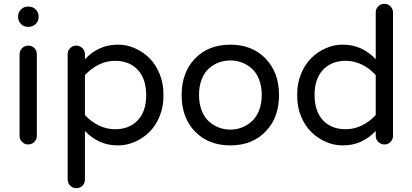

<svg xmlns="http://www.w3.org/2000/svg" viewBox="-20 -755 2166 1010"><path d="M183.1 -668.9V-665Q183.1 -644 168 -628.9Q152.8 -613.8 131.8 -613.8H126Q105 -613.8 90.1 -628.9Q75.2 -644 75.2 -665V-668.9Q75.2 -689.9 90.1 -705.1Q105 -720.2 126 -720.2H131.8Q152.8 -720.2 168 -705.1Q183.1 -689.9 183.1 -668.9ZM173.8 -469.2V-40Q173.8 -21.5 160.2 -8.3Q146.5 4.9 127.9 4.9Q109.4 4.9 96.2 -8.3Q83 -21.5 83 -40V-469.2Q83 -487.8 96.2 -501.5Q109.4 -515.1 127.9 -515.1Q147.9 -515.1 160.9 -502.2Q173.8 -489.3 173.8 -469.2Z M426.8 -65.9V189Q426.8 209 413.8 221.9Q400.9 234.9 380.9 234.9Q362.3 234.9 349.1 221.2Q335.9 207.5 335.9 189V-470.2Q335.9 -488.8 349.1 -502Q362.3 -515.1 380.9 -515.1Q399.4 -515.1 413.1 -502Q426.8 -488.8 426.8 -470.2V-443.8Q500 -520 597.7 -520Q643.6 -521 687.5 -502.2Q731.4 -483.4 765.6 -449.7Q799.8 -416 820.3 -365Q840.8 -314 839.8 -254.9Q840.8 -195.8 820.3 -144.8Q799.8 -93.8 765.6 -60.3Q731.4 -26.9 687.5 -8.1Q643.6 10.7 597.7 9.8Q499.5 9.8 426.8 -65.9ZM426.8 -359.9V-149.9Q458.5 -115.2 499.5 -95.2Q540.5 -75.2 585 -75.2Q660.6 -75.2 704.8 -122.3Q749 -169.4 749 -254.9Q749 -340.3 704.6 -387.7Q660.2 -435.1 585 -435.1Q540.5 -435.1 499.5 -414.8Q458.5 -394.5 426.8 -359.9Z M1191.9 9.8Q1076.2 9.8 1005.9 -63Q935.5 -135.7 935.5 -254.9Q935.5 -374 1005.9 -447Q1076.2 -520 1191.9 -520Q1306.6 -520 1377.2 -446.8Q1447.8 -373.5 1447.8 -254.9Q1447.8 -136.2 1377.2 -63.2Q1306.6 9.8 1191.9 9.8ZM1191.9 -437Q1159.7 -437 1130.9 -426.3Q1102.1 -415.5 1078.4 -394.3Q1054.7 -373 1040.8 -337.4Q1026.9 -301.8 1026.9 -255.9Q1026.9 -210 1040.8 -174.1Q1054.7 -138.2 1078.4 -116.7Q1102.1 -95.2 1130.9 -84.2Q1159.7 -73.2 1191.9 -73.2Q1223.1 -73.2 1252 -84.2Q1280.8 -95.2 1304.7 -116.7Q1328.6 -138.2 1342.8 -174.1Q1356.9 -210 1356.9 -255.9Q1356.9 -301.8 1342.8 -337.4Q1328.6 -373 1304.7 -394.3Q1280.8 -415.5 1252 -426.3Q1223.1 -437 1191.9 -437Z M1956.5 -443.8V-689Q1956.5 -709 1970 -721.9Q1983.4 -734.9 2002.4 -734.9Q2021 -734.9 2034.2 -721.2Q2047.4 -707.5 2047.4 -689V-40Q2047.4 -21.5 2034.2 -8.3Q2021 4.9 2002.4 4.9Q1983.9 4.9 1970.2 -8.3Q1956.5 -21.5 1956.5 -40V-65.9Q1883.8 9.8 1785.6 9.8Q1739.7 10.7 1695.8 -8.1Q1651.9 -26.9 1617.7 -60.3Q1583.5 -93.8 1563 -144.8Q1542.5 -195.8 1543.5 -254.9Q1542.5 -314 1563 -365Q1583.5 -416 1617.7 -449.7Q1651.9 -483.4 1695.8 -502.2Q1739.7 -521 1785.6 -520Q1883.3 -520 1956.5 -443.8ZM1956.5 -149.9V-359.9Q1924.8 -395 1884 -415Q1843.3 -435.1 1798.8 -435.1Q1723.6 -435.1 1679.2 -387.7Q1634.8 -340.3 1634.8 -254.9Q1634.8 -169.4 1679 -122.3Q1723.1 -75.2 1798.8 -75.2Q1843.3 -75.2 1884 -95.2Q1924.8 -115.2 1956.5 -149.9Z"/></svg>

Font: Aka-Acid-Varela
Style: Regular
Weight: 400
Designer: Joe Prince, Avraham Cornfeld, Cyberella
Foundry: Joe Prince, Avraham Cornfeld, Cyberella
Version: Version 2.000; ttfautohint (v1.5.33-1714) -l 8 -r 50 -G 200 